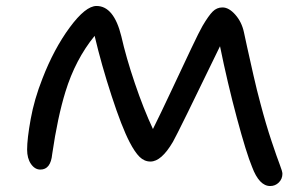

<svg xmlns="http://www.w3.org/2000/svg" viewBox="-20 -625 1012 643"><path d="M884.8 -2Q848.1 -2 824.2 -65.9Q805.2 -111.3 773.4 -229.5Q741.7 -347.7 716.8 -470.2Q576.7 -180.7 559.1 -149.9Q520.5 -84 483.9 -84Q463.4 -84 447.5 -99.6Q431.6 -115.2 414.1 -148.9Q387.7 -199.7 353.8 -303.7Q319.8 -407.7 296.9 -504.9Q232.4 -425.8 199.2 -317.9Q172.9 -232.9 154.8 -108.9Q149.9 -57.1 115.2 -57.1Q96.7 -57.1 83.7 -75.9Q70.8 -94.7 70.8 -124Q70.8 -160.2 82.8 -226.3Q94.7 -292.5 122.1 -361.8Q160.6 -461.4 213.6 -533.2Q266.6 -605 303.2 -605Q361.3 -605 386.2 -503.9Q402.3 -432.6 431.6 -346.2Q460.9 -259.8 492.2 -192.9Q516.1 -240.7 554 -321.5Q591.8 -402.3 619.9 -461.4Q647.9 -520.5 658.2 -538.1Q678.7 -572.8 692.4 -586.4Q706.1 -600.1 725.1 -600.1Q746.6 -600.1 768.1 -575.7Q789.6 -551.3 796.9 -517.1Q797.4 -514.2 807.4 -468.5Q817.4 -422.9 828.9 -372.6Q840.3 -322.3 852.1 -278.8Q870.6 -208.5 889.4 -152.3Q908.2 -96.2 917 -73.5Q925.8 -50.8 925.8 -43Q925.8 -25.9 913.8 -13.9Q901.9 -2 884.8 -2Z"/></svg>

Font: Shantell Sans Irregular
Style: Regular
Weight: 400
Designer: Stephen Nixon, Anya Danilova, Shantell Martin
Foundry: Arrow Type
Version: Version 1.006;[9816181b4]